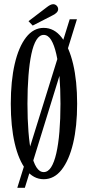

<svg xmlns="http://www.w3.org/2000/svg" viewBox="-20 -844 434 916"><path d="M62.5 52 312.5 -752H347L98.5 52ZM188.5 11Q139.5 11 104.2 -34.2Q69 -79.5 50.2 -160.2Q31.5 -241 31.5 -349Q31.5 -457.5 50.2 -538.8Q69 -620 104.2 -665.5Q139.5 -711 188.5 -711Q238.5 -711 274 -665.5Q309.5 -620 328.8 -538.8Q348 -457.5 348 -349Q348 -241 328.8 -160.2Q309.5 -79.5 274 -34.2Q238.5 11 188.5 11ZM188.5 -23Q209 -23 223.8 -46Q238.5 -69 248.5 -112.2Q258.5 -155.5 263.5 -215.5Q268.5 -275.5 268.5 -349Q268.5 -422.5 263.5 -482.8Q258.5 -543 248.5 -586.5Q238.5 -630 223.8 -653.8Q209 -677.5 188.5 -677.5Q168.5 -677.5 153.8 -653.8Q139 -630 129.8 -586.5Q120.5 -543 115.8 -482.8Q111 -422.5 111 -349Q111 -275.5 115.8 -215.5Q120.5 -155.5 129.8 -112.2Q139 -69 153.8 -46Q168.5 -23 188.5 -23ZM136 -722 116 -743 204.5 -810.5Q211.5 -816 219.2 -820Q227 -824 234 -824Q240.5 -824 246 -820.5Q251.5 -817 254.5 -811.5Q257.5 -806.5 257.5 -800.5Q257.5 -791 249.2 -783Q241 -775 228.5 -769.5Z"/></svg>

Font: Imbue Thin 10pt
Style: Regular
Weight: 400
Version: Version 1.102